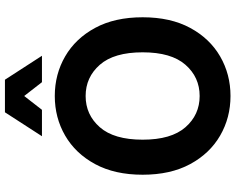

<svg xmlns="http://www.w3.org/2000/svg" viewBox="-108 -835 954 778"><g transform="rotate(-90 369.0 -446.0)"><path d="M50 -345Q50 -458 93 -537.5Q136 -617 208.5 -659Q281 -701 369 -701Q457 -701 529.5 -659Q602 -617 645 -537.5Q688 -458 688 -345Q688 -232 645 -152.5Q602 -73 529.5 -31Q457 11 369 11Q281 11 208.5 -31Q136 -73 93 -152.5Q50 -232 50 -345ZM192 -345Q192 -229 242.5 -171.5Q293 -114 369 -114Q445 -114 495.5 -171.5Q546 -229 546 -345Q546 -461 495.5 -518.5Q445 -576 369 -576Q293 -576 242.5 -518.5Q192 -461 192 -345ZM206 -753 303 -903H435L532 -753H425L369 -825L313 -753Z"/></g></svg>

Font: Radio Canada SemiBold
Style: Regular
Weight: 600
Designer: Charles Daoud, Etienne Aubert Bonn, Alexandre Saumier Demers, Jacques Le Bailly
Foundry: Radio-Canada
Version: Version 2.104; ttfautohint (v1.8.4.7-5d5b);gftools[0.9.28.de